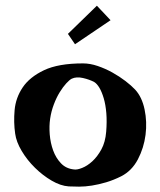

<svg xmlns="http://www.w3.org/2000/svg" viewBox="-20 -664 572 686"><path d="M276.4 -437.5Q301.8 -437.5 329.1 -428.2Q356.4 -418.9 381.8 -404.8Q407.2 -390.6 428.2 -374.5Q449.2 -358.4 462.9 -343.8Q487.3 -317.4 496.6 -272.9Q505.9 -228.5 500 -182.1Q494.1 -135.7 472.7 -94.7Q451.2 -53.7 413.1 -34.2Q385.7 -20.5 359.4 -12.7Q333 -4.9 308.6 -1Q284.2 2.9 262.7 2.9Q241.2 2.9 225.6 2Q196.3 0 164.6 -18.6Q132.8 -37.1 105 -64.5Q77.1 -91.8 57.6 -124.5Q38.1 -157.2 34.2 -186.5Q28.3 -226.6 32.2 -270.5Q36.1 -314.5 61 -351.6Q85.9 -388.7 137.2 -413.1Q188.5 -437.5 276.4 -437.5ZM244.1 -58.6Q254.9 -56.6 273.4 -64Q292 -71.3 310.1 -87.9Q328.1 -104.5 342.3 -130.4Q356.4 -156.2 359.4 -193.4Q362.3 -229.5 359.9 -259.8Q357.4 -290 350.6 -313Q343.8 -335.9 335 -350.6Q326.2 -365.2 316.4 -371.1Q299.8 -379.9 276.4 -385.3Q252.9 -390.6 236.3 -382.8Q228.5 -378.9 216.8 -366.2Q205.1 -353.5 193.4 -334.5Q181.6 -315.4 172.4 -291Q163.1 -266.6 159.2 -240.2Q155.3 -213.9 157.7 -183.6Q160.2 -153.3 169.9 -126.5Q179.7 -99.6 197.8 -80.6Q215.8 -61.5 244.1 -58.6ZM222.7 -543 326.2 -643.6 375 -591.8 248 -505.9Z"/></svg>

Font: Irish Growler
Style: Regular
Weight: 400
Designer: Squid
Foundry: Font Diner, Inc DBA Sideshow
Version: Version 1.000